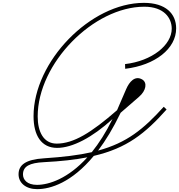

<svg xmlns="http://www.w3.org/2000/svg" viewBox="-20 -1038 1254 1345"><path d="M240 287C335 287 483 240 637 54C869 0 997 -103 1147 -271L1127 -290C985 -133 869 -38 667 17C720 -53 773 -140 825 -248L954 -360C1004 -403 1014 -460 975 -482C925 -510 886 -465 864 -414L800 -266C619 -108 495 -32 377 -32C285 -32 244 -115 244 -222C244 -595 636 -991 991 -991C1129 -991 1183 -912 1183 -837C1183 -723 1046 -611 856 -589L857 -556C1067 -581 1214 -697 1214 -839C1214 -942 1141 -1018 988 -1018C614 -1018 215 -607 215 -224C215 -90 269 -2 380 -2C487 -2 627 -75 768 -204C722 -110 673 -34 623 28C531 49 423 62 288 71C159 79 110 118 110 183C110 244 162 287 240 287ZM141 184C141 127 187 103 288 98C406 92 506 81 592 64C458 212 324 257 239 257C169 257 141 220 141 184Z"/></svg>

Font: Louise
Style: Regular
Weight: 400
Designer: Ange Degheest & Luna Delabre & Camille Depalle
Foundry: Velvetyne Type Foundry
Version: Version 1.000;FEAKit 1.0